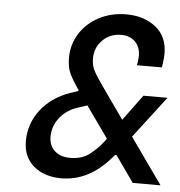

<svg xmlns="http://www.w3.org/2000/svg" viewBox="-52 -762 768 818"><g transform="rotate(5 332.0 -353.0)"><path d="M664 0H545L466 -112H460L452 -103Q359 7 240 7Q167 7 121.5 -31.5Q76 -70 76 -138Q76 -212 121 -271Q166 -330 245 -358L280 -370L281 -374L277 -379Q255 -411 241.5 -438.5Q228 -466 228 -507Q228 -565 258 -612Q288 -659 340 -686Q392 -713 456 -713Q531 -713 581.5 -673.5Q632 -634 632 -559Q632 -542 629 -524L626 -501H519L522 -517Q524 -533 524 -540Q524 -580 501 -602Q478 -624 442 -624Q394 -624 362 -592Q330 -560 330 -513Q330 -484 342 -461Q354 -438 384 -396L477 -264L558 -374H661L525 -196ZM419 -178 324 -312 284 -299Q235 -283 207 -246.5Q179 -210 179 -166Q179 -128 203.5 -105.5Q228 -83 270 -83Q320 -83 353 -108.5Q386 -134 412 -168Z"/></g></svg>

Font: Be Vietnam Medium
Style: Italic
Weight: 500
Italic angle: -9.444°
Designer: Gabriel Lam
Foundry: TypeRant
Version: Version 3.000